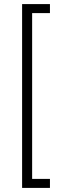

<svg xmlns="http://www.w3.org/2000/svg" viewBox="-20 -780 320 938"><path d="M88 138V-760H224V-716H137V94H224V138Z"/></svg>

Font: IBM Plex Sans Cond Light
Style: Regular
Weight: 300
Width: 3
Designer: Mike Abbink, Paul van der Laan, Pieter van Rosmalen
Foundry: Bold Monday
Version: Version 1.3